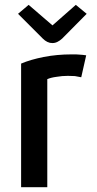

<svg xmlns="http://www.w3.org/2000/svg" viewBox="-20 -775 403 795"><path d="M336.9 -545.9Q325.2 -547.9 309.6 -548.8Q302.7 -549.8 294.9 -549.8Q294.9 -549.8 293.9 -549.8Q293.9 -549.8 293 -549.8Q293 -549.8 292 -549.8Q291 -549.8 290 -549.8Q283.2 -549.8 276.4 -549.8Q215.8 -549.8 161.1 -539.1Q106.4 -528.3 67.4 -511.7Q67.4 -341.8 67.4 0Q94.7 0 175.8 0Q175.8 -111.3 175.8 -447.3Q191.4 -454.1 214.8 -457Q237.3 -460.9 260.7 -460.9Q276.4 -460.9 290 -460Q303.7 -458 316.4 -455.1Q323.2 -485.4 336.9 -545.9ZM338.9 -717.8Q328.1 -727.5 293.9 -754.9Q269.5 -733.4 197.3 -669.9Q172.9 -691.4 98.6 -754.9Q87.9 -746.1 54.7 -717.8Q80.1 -692.4 157.2 -615.2Q166 -606.4 175.8 -601.6Q180.7 -599.6 186.5 -597.7Q191.4 -596.7 197.3 -596.7Q208 -596.7 217.8 -601.6Q227.5 -606.4 237.3 -615.2Q271.5 -649.4 338.9 -717.8Z"/></svg>

Font: DaxlinePro-Medium
Style: Medium
Weight: 400
Designer: Hans Reichel
Version: Version 7.502; 2006